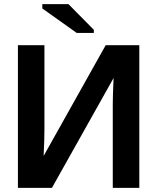

<svg xmlns="http://www.w3.org/2000/svg" viewBox="-20 -906 759 926"><path d="M527.8 -529.8 230.5 0H66.4V-688H194.3V-288.1Q194.3 -262.2 193.4 -228.5Q192.4 -194.8 190.4 -153.8L489.7 -688H651.9V0H523.9V-405.8Q523.9 -424.8 524.9 -455.8Q525.9 -486.8 527.8 -529.8ZM432.6 -762.2V-747.1H350.1L184.1 -865.2V-886.2H310.1Z"/></svg>

Font: Arimo
Style: Bold
Weight: 700
Designer: Steve Matteson
Foundry: Monotype Imaging Inc.
Version: Version 1.33